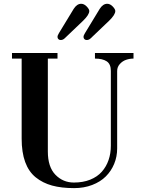

<svg xmlns="http://www.w3.org/2000/svg" viewBox="-20 -972 748 1009"><path d="M282.2 -777.8Q282.2 -786.1 290 -798.3L367.2 -925.3Q384.3 -952.1 406.7 -952.1Q421.9 -952.1 435.5 -938Q449.2 -923.8 449.2 -914.1Q449.2 -894.5 416.5 -862.8L320.3 -771Q311 -761.7 298.8 -761.7Q291 -761.7 286.6 -766.6Q282.2 -771.5 282.2 -777.8ZM418.9 -777.8Q418.9 -786.1 426.8 -798.3L503.9 -925.3Q521 -952.1 543.5 -952.1Q558.6 -952.1 572.3 -938Q585.9 -923.8 585.9 -914.1Q585.9 -894.5 553.2 -862.8L457 -771Q447.8 -761.7 435.5 -761.7Q427.7 -761.7 423.3 -766.6Q418.9 -771.5 418.9 -777.8ZM43 -664.1V-693.4H282.2V-664.1H231.4V-175.8Q231.4 -94.7 271.2 -53.7Q311 -12.7 368.2 -12.7Q416.5 -12.7 454.1 -27.8Q491.7 -43 515.1 -69.6Q538.6 -96.2 550.5 -130.9Q562.5 -165.5 562.5 -206.1V-599.6Q562.5 -635.3 540.8 -649.7Q519 -664.1 479 -664.1V-693.4H681.6V-664.1Q661.6 -664.1 642.8 -657.7Q624 -651.4 609.9 -635.7Q595.7 -620.1 595.7 -598.6V-191.9Q595.7 -148.9 580.1 -111.1Q564.5 -73.2 536.1 -44.9Q507.8 -16.6 464.6 0Q421.4 16.6 369.6 16.6Q303.2 16.6 253.9 3.2Q204.6 -10.3 167.7 -40Q130.9 -69.8 112.3 -120.6Q93.8 -171.4 93.8 -243.2V-664.1Z"/></svg>

Font: Monomachus
Style: Medium
Weight: 500
Designer: Alexey Kryukov
Version: Version 1.0